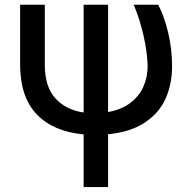

<svg xmlns="http://www.w3.org/2000/svg" viewBox="-20 -550 773 797"><path d="M166 -530.3V-281.2Q166 -190.4 209.7 -142.1Q253.4 -93.8 327.1 -83V-530.3H428.7V-85Q483.9 -94.7 520.8 -122.6Q557.6 -150.4 575.2 -190.2Q592.8 -230 592.8 -275.4Q591.3 -335 575.7 -402.8Q560.1 -470.7 535.2 -530.3H636.7Q661.1 -484.4 677.7 -416Q694.3 -347.7 694.3 -275.4Q694.3 -202.1 668 -142.1Q641.6 -82 582.3 -42Q522.9 -2 428.7 7.3V226.6H327.1V7.8Q201.7 -3.4 132.6 -75.4Q63.5 -147.5 63.5 -282.2V-530.3Z"/></svg>

Font: WEMIX Pretendard Medium
Style: Regular
Weight: 500
Designer: Base glyphs from Inter by Rasmus Andersson; Hangeul glyphs from Noto Sans CJK(Source Han Sans) by Jang Soo-young and Kan
Foundry: Kil Hyung-jin
Version: Version 1.000